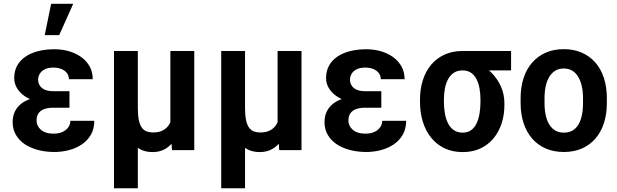

<svg xmlns="http://www.w3.org/2000/svg" viewBox="-20 -800 3290 1023"><path d="M239.7 -287.1H350.1V-226.1H263.7Q236.3 -226.1 216.3 -219Q196.3 -211.9 185.5 -196.8Q174.8 -181.6 174.8 -157.2Q174.8 -144 180.4 -131.6Q186 -119.1 197.3 -109.1Q208.5 -99.1 225.3 -93.5Q242.2 -87.9 264.6 -87.9Q293.9 -87.9 314 -97.4Q334 -106.9 344.5 -122.8Q355 -138.7 355 -156.2H482.4Q482.4 -113.3 464.1 -81.8Q445.8 -50.3 415.3 -30Q384.8 -9.8 346.9 0Q309.1 9.8 270.5 9.8Q223.1 9.8 182.4 -1Q141.6 -11.7 111.3 -32.2Q81.1 -52.7 64.2 -82.3Q47.4 -111.8 47.4 -149.4Q47.4 -182.6 60.5 -208.3Q73.7 -233.9 98.6 -251.5Q123.5 -269 159.2 -278.1Q194.8 -287.1 239.7 -287.1ZM350.1 -252H239.7Q199.2 -252 165.5 -262.2Q131.8 -272.5 107.2 -290.8Q82.5 -309.1 69.1 -333Q55.7 -356.9 55.7 -383.8Q55.7 -421.4 71.3 -450Q86.9 -478.5 115.5 -498Q144 -517.6 183.6 -527.6Q223.1 -537.6 270.5 -537.6Q312.5 -537.6 349.1 -526.6Q385.7 -515.6 414.1 -494.9Q442.4 -474.1 458.3 -444.8Q474.1 -415.5 474.1 -377.9H347.2Q347.2 -397 336.4 -410.9Q325.7 -424.8 307.1 -432.4Q288.6 -439.9 264.6 -439.9Q236.3 -439.9 218.3 -430.7Q200.2 -421.4 191.7 -406.5Q183.1 -391.6 183.1 -376Q183.1 -361.8 188.2 -350.6Q193.4 -339.4 203.4 -331.1Q213.4 -322.8 228.5 -318.4Q243.7 -314 263.7 -314H350.1ZM218.3 -612.8 252.4 -779.8H370.1L295.4 -612.8Z M887.7 -528.3H1015.1V0H896.5L887.7 -122.1ZM904.8 -245.6 954.1 -246.6Q954.1 -190.9 944.3 -144Q934.6 -97.2 914.6 -62.5Q894.5 -27.8 864.3 -8.8Q834 10.3 793.5 10.3Q760.7 10.3 735.4 -0.5Q710 -11.2 691.2 -34.7Q672.4 -58.1 659.2 -94.7L644.5 -225.1H714.4Q714.4 -184.6 720 -158.7Q725.6 -132.8 736.6 -118.7Q747.6 -104.5 762.5 -99.4Q777.3 -94.2 795.4 -94.2Q827.1 -94.2 848.1 -105.5Q869.1 -116.7 881.6 -137Q894 -157.2 899.4 -185.1Q904.8 -212.9 904.8 -245.6ZM587.4 -528.3H714.4V203.1H587.4Z M1459 -528.3H1586.4V0H1467.8L1459 -122.1ZM1476.1 -245.6 1525.4 -246.6Q1525.4 -190.9 1515.6 -144Q1505.9 -97.2 1485.8 -62.5Q1465.8 -27.8 1435.5 -8.8Q1405.3 10.3 1364.7 10.3Q1332 10.3 1306.6 -0.5Q1281.2 -11.2 1262.5 -34.7Q1243.7 -58.1 1230.5 -94.7L1215.8 -225.1H1285.6Q1285.6 -184.6 1291.3 -158.7Q1296.9 -132.8 1307.9 -118.7Q1318.8 -104.5 1333.7 -99.4Q1348.6 -94.2 1366.7 -94.2Q1398.4 -94.2 1419.4 -105.5Q1440.4 -116.7 1452.9 -137Q1465.3 -157.2 1470.7 -185.1Q1476.1 -212.9 1476.1 -245.6ZM1158.7 -528.3H1285.6V203.1H1158.7Z M1901.4 -287.1H2011.7V-226.1H1925.3Q1897.9 -226.1 1877.9 -219Q1857.9 -211.9 1847.2 -196.8Q1836.4 -181.6 1836.4 -157.2Q1836.4 -144 1842 -131.6Q1847.7 -119.1 1858.9 -109.1Q1870.1 -99.1 1887 -93.5Q1903.8 -87.9 1926.3 -87.9Q1955.6 -87.9 1975.6 -97.4Q1995.6 -106.9 2006.1 -122.8Q2016.6 -138.7 2016.6 -156.2H2144Q2144 -113.3 2125.7 -81.8Q2107.4 -50.3 2076.9 -30Q2046.4 -9.8 2008.5 0Q1970.7 9.8 1932.1 9.8Q1884.8 9.8 1844 -1Q1803.2 -11.7 1772.9 -32.2Q1742.7 -52.7 1725.8 -82.3Q1709 -111.8 1709 -149.4Q1709 -182.6 1722.2 -208.3Q1735.4 -233.9 1760.3 -251.5Q1785.2 -269 1820.8 -278.1Q1856.4 -287.1 1901.4 -287.1ZM2011.7 -252H1901.4Q1860.8 -252 1827.1 -262.2Q1793.5 -272.5 1768.8 -290.8Q1744.1 -309.1 1730.7 -333Q1717.3 -356.9 1717.3 -383.8Q1717.3 -421.4 1732.9 -450Q1748.5 -478.5 1777.1 -498Q1805.7 -517.6 1845.2 -527.6Q1884.8 -537.6 1932.1 -537.6Q1974.1 -537.6 2010.7 -526.6Q2047.4 -515.6 2075.7 -494.9Q2104 -474.1 2119.9 -444.8Q2135.7 -415.5 2135.7 -377.9H2008.8Q2008.8 -397 1998 -410.9Q1987.3 -424.8 1968.8 -432.4Q1950.2 -439.9 1926.3 -439.9Q1897.9 -439.9 1879.9 -430.7Q1861.8 -421.4 1853.3 -406.5Q1844.7 -391.6 1844.7 -376Q1844.7 -361.8 1849.9 -350.6Q1855 -339.4 1865 -331.1Q1875 -322.8 1890.1 -318.4Q1905.3 -314 1925.3 -314H2011.7Z M2217.8 -258.8V-269Q2217.8 -324.7 2232.7 -372.1Q2247.6 -419.4 2276.6 -454.3Q2305.7 -489.3 2347.9 -508.8Q2390.1 -528.3 2444.8 -528.3Q2455.6 -523.9 2465.6 -510.3Q2475.6 -496.6 2491.2 -481.7Q2506.8 -466.8 2533.7 -459Q2569.3 -442.4 2599.9 -411.4Q2630.4 -380.4 2648.9 -339.1Q2667.5 -297.9 2667.5 -250V-239.3Q2667.5 -188 2652.8 -142.8Q2638.2 -97.7 2609.9 -63.2Q2581.5 -28.8 2540.3 -9.3Q2499 10.3 2445.8 10.3Q2390.6 10.3 2348.4 -10Q2306.2 -30.3 2276.9 -66.7Q2247.6 -103 2232.7 -152.1Q2217.8 -201.2 2217.8 -258.8ZM2345.2 -269V-258.8Q2345.2 -224.1 2350.6 -194.3Q2356 -164.6 2367.7 -141.8Q2379.4 -119.1 2398.7 -106.2Q2418 -93.3 2445.8 -93.3Q2471.7 -93.3 2489.7 -106.2Q2507.8 -119.1 2518.8 -141.8Q2529.8 -164.6 2534.9 -194.3Q2540 -224.1 2540 -258.8V-269Q2540 -300.8 2534.9 -328.9Q2529.8 -356.9 2518.8 -378.4Q2507.8 -399.9 2489.5 -412.4Q2471.2 -424.8 2444.8 -424.8Q2417.5 -424.8 2398.4 -412.4Q2379.4 -399.9 2367.7 -378.4Q2356 -356.9 2350.6 -328.9Q2345.2 -300.8 2345.2 -269ZM2703.1 -528.3V-424.8H2444.8V-528.3Z M2753.9 -251.5V-276.4Q2753.9 -335.9 2769.8 -384.3Q2785.6 -432.6 2815.7 -466.8Q2845.7 -501 2887.9 -519.5Q2930.2 -538.1 2983.4 -538.1Q3037.1 -538.1 3079.6 -519.5Q3122.1 -501 3152.1 -466.8Q3182.1 -432.6 3197.8 -384.3Q3213.4 -335.9 3213.4 -276.4V-251.5Q3213.4 -191.9 3197.8 -143.8Q3182.1 -95.7 3152.1 -61.3Q3122.1 -26.9 3079.8 -8.5Q3037.6 9.8 2984.4 9.8Q2931.2 9.8 2888.4 -8.5Q2845.7 -26.9 2815.7 -61.3Q2785.6 -95.7 2769.8 -143.8Q2753.9 -191.9 2753.9 -251.5ZM2881.3 -276.4V-251.5Q2881.3 -215.3 2887.7 -186Q2894 -156.7 2907 -136Q2919.9 -115.2 2939.2 -104.2Q2958.5 -93.3 2984.4 -93.3Q3010.3 -93.3 3029.8 -104.2Q3049.3 -115.2 3061.8 -136Q3074.2 -156.7 3080.3 -186Q3086.4 -215.3 3086.4 -251.5V-276.4Q3086.4 -312 3079.8 -341.1Q3073.2 -370.1 3060.5 -391.1Q3047.9 -412.1 3028.6 -423.6Q3009.3 -435.1 2983.4 -435.1Q2958 -435.1 2939 -423.6Q2919.9 -412.1 2907 -391.1Q2894 -370.1 2887.7 -341.1Q2881.3 -312 2881.3 -276.4Z"/></svg>

Font: Roboto SemiCondensed SemiBold
Style: Regular
Weight: 600
Width: 4
Designer: Christian Robertson
Foundry: Google
Version: Version 3.009; 2024